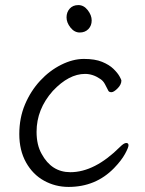

<svg xmlns="http://www.w3.org/2000/svg" viewBox="-20 -718 570 756"><path d="M429 -56Q357 18 250 18Q198 18 153.5 -6.5Q109 -31 82.5 -78.5Q56 -126 56 -190Q56 -254 78.5 -307Q101 -360 138 -400Q175 -440 221 -463Q267 -486 310.5 -486Q354 -486 382 -474.5Q410 -463 426.5 -447Q443 -431 450.5 -417.5Q458 -404 458 -401Q458 -385 443 -370Q428 -355 419 -355Q410 -355 407 -360Q400 -374 393 -387Q386 -400 375 -407Q346 -427 315 -427Q251 -427 188 -360Q124 -288 124 -199Q124 -147 144 -112Q183 -40 257 -40Q353 -40 453 -140Q468 -155 477 -155Q486 -155 486 -146Q486 -137 472 -111.5Q458 -86 429 -56ZM288.5 -698Q310 -698 325.5 -678Q341 -658 341 -637.5Q341 -617 328 -603.5Q315 -590 294 -590Q273 -590 257.5 -609.5Q242 -629 242 -649.5Q242 -670 254.5 -684Q267 -698 288.5 -698Z"/></svg>

Font: LXGW WenKai Lite
Style: Regular
Weight: 400
Designer: LXGW / Fontworks Inc.
Foundry: LXGW / Fontworks Inc.
Version: Version 1.511; March 25, 2025